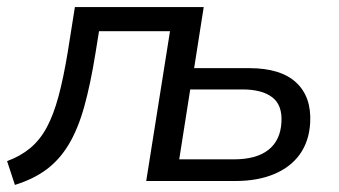

<svg xmlns="http://www.w3.org/2000/svg" viewBox="-23 -510 955 541"><path d="M19 11 -3 -56Q35 -70 62.5 -93Q90 -116 109 -151.5Q128 -187 142 -239Q156 -291 168 -364L188 -490H551L524 -318H679Q768 -318 811.5 -277.5Q855 -237 851 -164Q848 -112 822 -75.5Q796 -39 749.5 -19.5Q703 0 640 0H389L456 -422H256L246 -360Q232 -273 214.5 -210Q197 -147 171 -103.5Q145 -60 108 -32.5Q71 -5 19 11ZM482 -61H636Q699 -61 733 -87.5Q767 -114 770 -165Q773 -214 744 -236Q715 -258 660 -258H513Z"/></svg>

Font: Nunito Sans 10pt
Style: Italic
Weight: 400
Italic angle: -9°
Designer: Vernon Adams
Foundry: Vernon Adams
Version: Version 3.101;gftools[0.9.27]